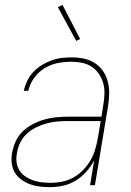

<svg xmlns="http://www.w3.org/2000/svg" viewBox="-20 -765 540 793"><path d="M187 8Q165 8 144 5.5Q123 3 104 -4Q85 -11 68.5 -23Q52 -35 41.5 -52Q31 -69 28.5 -90.5Q26 -112 30 -133Q34 -157 44.5 -180.5Q55 -204 73.5 -222Q92 -240 115 -252Q138 -264 162 -271Q186 -278 210.5 -280.5Q235 -283 259 -283H399L407 -334Q411 -357 411.5 -379.5Q412 -402 406 -422.5Q400 -443 388 -460.5Q376 -478 358.5 -489.5Q341 -501 319 -505.5Q297 -510 275 -510Q247 -510 218.5 -504.5Q190 -499 164.5 -483.5Q139 -468 121 -443Q103 -418 97 -390H78Q83 -411 92.5 -431Q102 -451 117.5 -467.5Q133 -484 152.5 -496Q172 -508 192.5 -515.5Q213 -523 234 -525.5Q255 -528 276 -528Q302 -528 326 -523Q350 -518 370 -505.5Q390 -493 404 -473.5Q418 -454 424.5 -430.5Q431 -407 431 -382Q431 -357 427 -331L372 0H352L369 -103Q356 -78 336.5 -56Q317 -34 292.5 -19Q268 -4 240.5 2Q213 8 187 8ZM190 -10Q214 -10 238 -15Q262 -20 283.5 -32Q305 -44 323 -62.5Q341 -81 353.5 -102.5Q366 -124 373 -147.5Q380 -171 384 -194L396 -265H259Q237 -265 215 -263Q193 -261 171.5 -255Q150 -249 128.5 -238.5Q107 -228 90 -212Q73 -196 63 -175Q53 -154 50 -132Q46 -113 48.5 -94.5Q51 -76 60.5 -61Q70 -46 85 -36Q100 -26 117 -20Q134 -14 152.5 -12Q171 -10 190 -10ZM295 -596 219 -735 238 -745 311 -604Z"/></svg>

Font: Iosevka Thin Oblique
Style: Regular
Weight: 100
Italic angle: -9°
Monospace: yes
Designer: Belleve Invis
Foundry: Belleve Invis
Version: Version 32.5.0; ttfautohint (v1.8.4)